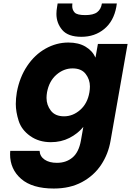

<svg xmlns="http://www.w3.org/2000/svg" viewBox="-20 -811 755 1106"><path d="M650 -771Q635 -689 580.5 -644Q526 -599 449 -599Q372 -599 338.5 -638.5Q305 -678 305 -731Q305 -750 309 -772L312 -791H397Q396 -783 396 -776Q396 -754 410 -739Q424 -724 471 -724Q518 -724 540 -741Q562 -758 567 -791H653ZM374 -566Q433 -566 473 -542Q513 -518 530 -479L544 -558H715L617 -1Q604 76 562.5 138.5Q521 201 452 238Q383 275 290 275Q166 275 102 219.5Q38 164 38 77Q38 67 39 58H208Q210 90 237 108.5Q264 127 308 127Q361 127 397.5 96.5Q434 66 446 -1L460 -80Q428 -41 380 -16.5Q332 8 273 8Q204 8 154 -27.5Q104 -63 87.5 -115Q71 -167 71 -212Q71 -244 77 -280Q93 -366 136.5 -431Q180 -496 242.5 -531Q305 -566 374 -566ZM495 -279Q498 -297 498 -313Q498 -353 473.5 -385Q449 -417 398 -417Q347 -417 305 -380.5Q263 -344 251 -280Q248 -262 248 -247Q248 -206 273 -173.5Q298 -141 349 -141Q400 -141 442 -178Q484 -215 495 -279Z"/></svg>

Font: Fz Poppins
Style: Bold Italic
Weight: 700
Italic angle: -10°
Designer: Ninad Kale (Devanagari), Jonny Pinhorn (Latin)
Foundry: Indian Type Foundry
Version: Vit hóa bi Vntype.Com & FontZin.Com